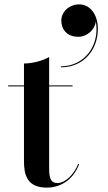

<svg xmlns="http://www.w3.org/2000/svg" viewBox="-20 -850 495 877"><path d="M260 -756C260 -715.5 286.5 -682 337 -682C380 -682 415 -717 417.5 -753C437.5 -645.5 368 -547 258 -547V-542.5C364.5 -542.5 427 -625.5 427 -717.5C427 -788 388.5 -830 342 -830C296.5 -830 260 -796.5 260 -756ZM341.5 -100 337.5 -101.5C316.5 -51 277.5 -14 242.5 -14C215.5 -14 204.5 -29.5 204.5 -79.5V-455.5H311.5V-460H204.5V-590C177 -572.5 127 -560 89.5 -560V-460H17V-455.5H89.5V-113.5C89.5 -51 104 7 193.5 7C265 7 317.5 -37 341.5 -100Z"/></svg>

Font: Bodoni* 36pt Medium
Style: Regular
Weight: 500
Version: Version 2.3